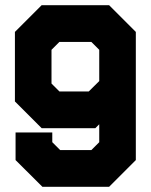

<svg xmlns="http://www.w3.org/2000/svg" viewBox="-20 -720 581 740"><path d="M400.5 -700 503.5 -597V-103L400.5 0H143.5L40 -103V-209.5H181.5V-172L212 -141.5H332L362.5 -172V-241L347.5 -226H140.5L37.5 -329V-597L140.5 -700ZM361 -629 432.5 -557.5V-391L335.5 -296H177.5L107.5 -364.5V-560.5L178 -629ZM332 -558.5H209L178.5 -528V-398L209 -367.5H322L362.5 -407.5V-528ZM361 -629H178L107.5 -560.5V-364.5L177.5 -296H335.5L432.5 -391V-137.5L365.5 -70.5H179L112 -137.5V-159V-137.5L179 -70.5H365.5L432.5 -137.5V-557.5Z"/></svg>

Font: Tourney Thin Black
Style: Regular
Weight: 900
Version: Version 1.015